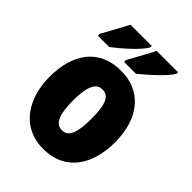

<svg xmlns="http://www.w3.org/2000/svg" viewBox="-222 -876 996 996"><g transform="rotate(45 276.0 -378.0)"><path d="M490 -756V-766H333C319 -735 287 -682 254 -620V-606H341C389 -645 472 -719 490 -756ZM297 -756V-766H141C126 -736 96 -683 62 -620V-606H145C200 -648 278 -718 297 -756ZM516 -278C516 -460 419 -563 277 -563C112 -563 35 -444 35 -278C35 -120 117 10 275 10C446 10 516 -123 516 -278ZM208 -277C208 -378 229 -426 276 -426C326 -426 343 -377 343 -278C343 -178 326 -127 276 -127C228 -127 208 -179 208 -277Z"/></g></svg>

Font: Noto Sans Condensed Black
Style: Regular
Weight: 900
Width: 3
Designer: Monotype Design Team
Foundry: Monotype Imaging Inc.
Version: Version 2.013